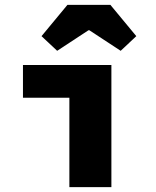

<svg xmlns="http://www.w3.org/2000/svg" viewBox="-20 -766 640 786"><path d="M264 0V-366H74V-500H436V0ZM214 -558 150 -618 256 -746H432L538 -618L474 -558L346 -642H342Z"/></svg>

Font: TypoPRO Source Code Pro
Style: Regular
Weight: 900
Monospace: yes
Designer: Paul D. Hunt, Teo Tuominen
Foundry: Adobe Systems Incorporated
Version: Version 2.010;PS 1.0;hotconv 1.0.84;makeotf.lib2.5.63406